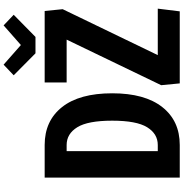

<svg xmlns="http://www.w3.org/2000/svg" viewBox="4 -1022 1018 1066"><g transform="rotate(-90 513.0 -489.0)"><path d="M60 0V-750H241Q375 -750 451.5 -653.5Q528 -557 528 -375Q528 -194 451.5 -97Q375 0 241 0ZM207 -122H241Q303 -122 339.5 -181Q376 -240 376 -375Q376 -510 339.5 -569Q303 -628 241 -628H207ZM583 0 573 -103 826 -628H588V-750H985L995 -650L740 -122H998L983 0ZM750 -801 628 -922 687 -978 796 -882 905 -978 964 -922 841 -801Z"/></g></svg>

Font: Freeman
Style: Regular
Weight: 400
Designer: Vernon Adams, Aoife Mooney, Rodrigo Fuenzalida
Foundry: Rodrigo Fuenzalida
Version: Version 1.000; ttfautohint (v1.8.4.7-5d5b)